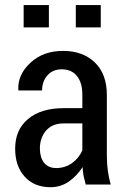

<svg xmlns="http://www.w3.org/2000/svg" viewBox="-20 -743 506 773"><path d="M325.2 0Q320.3 -18.6 316.4 -35.2Q313.5 -52.7 312.5 -70.3Q290 -35.2 256.8 -11.7Q223.6 10.7 183.6 10.7Q117.2 10.7 79.1 -32.2Q41 -74.2 41 -144.5Q41 -220.7 92.8 -263.7Q144.5 -307.6 237.3 -307.6Q261.7 -307.6 311.5 -307.6Q311.5 -320.3 311.5 -361.3Q311.5 -410.2 290 -436.5Q268.6 -463.9 228.5 -463.9Q192.4 -463.9 170.9 -439.5Q149.4 -415 149.4 -378.9Q118.2 -378.9 54.7 -378.9Q54.7 -379.9 53.7 -381.8Q50.8 -442.4 102.5 -490.2Q153.3 -538.1 234.4 -538.1Q312.5 -538.1 361.3 -492.2Q410.2 -445.3 410.2 -360.4Q410.2 -278.3 410.2 -115.2Q410.2 -85 414.1 -55.7Q418 -27.3 425.8 0Q392.6 0 325.2 0ZM206.1 -66.4Q241.2 -66.4 269.5 -85.9Q297.9 -106.4 311.5 -137.7Q311.5 -173.8 311.5 -246.1Q292 -246.1 235.4 -246.1Q190.4 -246.1 165 -216.8Q140.6 -187.5 140.6 -145.5Q140.6 -109.4 157.2 -87.9Q174.8 -66.4 206.1 -66.4ZM385.7 -632.8Q360.4 -632.8 285.2 -632.8Q285.2 -655.3 285.2 -722.7Q309.6 -722.7 385.7 -722.7Q385.7 -700.2 385.7 -632.8ZM176.8 -632.8Q151.4 -632.8 75.2 -632.8Q75.2 -655.3 75.2 -722.7Q100.6 -722.7 176.8 -722.7Q176.8 -700.2 176.8 -632.8Z"/></svg>

Font: Noto Sans Hebrew DECATHLON 
Style: Regular
Weight: 400
Designer: Monotype Design team
Version: Version 1.03 uh